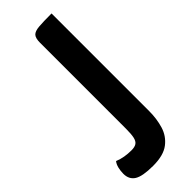

<svg xmlns="http://www.w3.org/2000/svg" viewBox="-324 -524 745 745"><g transform="rotate(-45 48.5 -151.5)"><path d="M14 197Q-44 197 -67 182.5Q-90 168 -90 137Q-90 122 -86.5 107Q-83 92 -75 82Q-58 89 -40 92Q-22 95 -3 95Q15 95 24.5 88.5Q34 82 37.5 66Q41 50 41 21V-451Q41 -476 50 -486Q59 -496 83.5 -498Q108 -500 153 -500V36Q153 78 142 114.5Q131 151 101 174Q71 197 14 197Z"/></g></svg>

Font: Yanone Kaffeesatz
Style: Bold
Weight: 700
Designer: Yanone (Cyrillic: Daniel Pouzeot, Huerta Tipografica, and Cyreal)
Foundry: Yanone
Version: Version 2.003